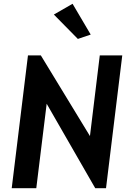

<svg xmlns="http://www.w3.org/2000/svg" viewBox="-20 -996 667 1016"><path d="M484 0H541L627 -703H508L456 -276L196 -703H128L42 0H172L227 -447ZM460 -813 364 -976 265 -919 392 -790Z"/></svg>

Font: Bluebird
Style: NrwObl
Weight: 400
Designer: Jasper
Foundry: Cannot Into Space Fonts
Version: Version 0.98